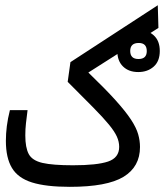

<svg xmlns="http://www.w3.org/2000/svg" viewBox="-20 -725 643 748"><path d="M252 2.9Q159.2 2.9 104.7 -14.2Q50.3 -31.2 26.6 -70.6Q2.9 -109.9 2.9 -176.3Q2.9 -204.1 6.6 -233.6Q10.3 -263.2 18.6 -295.9H87.4Q83.5 -266.1 81.1 -244.1Q78.6 -222.2 78.6 -197.3Q78.6 -149.9 92 -124.8Q105.5 -99.6 145.5 -90.3Q185.5 -81.1 264.2 -81.1Q357.9 -81.1 401.1 -95.7Q444.3 -110.4 444.3 -152.8Q444.3 -172.9 435.3 -192.9Q426.3 -212.9 404.3 -239.7Q382.3 -266.6 343 -306.4Q303.7 -346.2 243.7 -406.2L254.4 -482.9L594.7 -704.6L597.2 -616.2L324.2 -442.4Q389.6 -379.4 429.7 -335Q469.7 -290.5 490.5 -258.8Q511.2 -227.1 518.3 -201.9Q525.4 -176.8 525.4 -152.3Q525.4 -75.2 461.2 -36.1Q397 2.9 252 2.9ZM518.6 -444.3Q481.4 -444.3 459.2 -466.1Q437 -487.8 437 -526.4Q437 -564.5 460.7 -586.4Q484.4 -608.4 520 -608.4Q555.7 -608.4 579.1 -587.2Q602.5 -565.9 602.5 -526.4Q602.5 -486.3 578.6 -465.3Q554.7 -444.3 518.6 -444.3ZM519.5 -495.1Q551.8 -495.1 551.8 -525.9Q551.8 -557.6 520.5 -557.6Q487.3 -557.6 487.3 -526.4Q487.3 -495.1 519.5 -495.1Z"/></svg>

Font: Cascadia Mono NF SemiLight
Style: Regular
Weight: 350
Monospace: yes
Designer: Aaron Bell
Foundry: Saja Typeworks
Version: Version 2404.023; ttfautohint (v1.8.4)